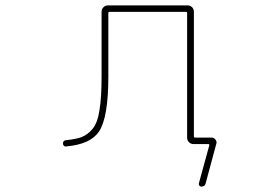

<svg xmlns="http://www.w3.org/2000/svg" viewBox="-20 -564 1040 719"><path d="M734.4 134.8Q729.5 134.8 726.6 131.3Q723.6 127.9 724.6 123L763.7 -19.5Q764.6 -24.4 760.7 -24.4H705.1Q695.3 -24.4 688 -31.2Q680.7 -38.1 680.7 -48.8V-515.6Q680.7 -519.5 676.8 -519.5H390.6Q385.7 -519.5 385.7 -515.6V-276.4Q385.7 -124 350.6 -71.3Q318.4 -23.4 227.5 -15.6Q222.7 -14.6 219.2 -18.1Q215.8 -21.5 215.8 -26.4Q215.8 -38.1 227.5 -39.1Q264.6 -43 283.2 -49.8Q307.6 -58.6 326.7 -81.5Q345.7 -104.5 352.5 -151.4Q360.4 -198.2 360.4 -276.4V-519.5Q360.4 -530.3 367.7 -537.1Q375 -543.9 384.8 -543.9H681.6Q692.4 -543.9 699.2 -537.1Q706.1 -530.3 706.1 -519.5V-52.7Q706.1 -48.8 710.9 -48.8H772.5Q781.2 -48.8 787.1 -41Q791 -36.1 791 -30.3Q791 -27.3 790 -25.4L750 123Q747.1 134.8 734.4 134.8Z"/></svg>

Font: Rounded-X Mgen+ 1mn thin
Style: Regular
Weight: 100
Designer: [Source Han Sans]
Ryoko NISHIZUKA  (kana & ideographs); Paul D. Hunt (Latin, Greek & Cyrillic); Wenlong ZHANG  (bopomofo
Version: Version 1.059.20150602